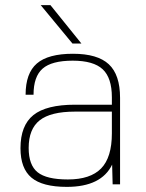

<svg xmlns="http://www.w3.org/2000/svg" viewBox="-20 -720 569 750"><path d="M418 -77Q376 10 241 10Q146 10 103 -26Q60 -62 60 -141Q60 -230 110.5 -270.5Q161 -311 273 -311H417V-340Q417 -416 381 -449.5Q345 -483 264 -483Q182 -483 146.5 -452Q111 -421 111 -350H80Q80 -434 124 -472Q168 -510 265 -510Q361 -510 405 -469Q449 -428 449 -338V0H420ZM417 -284H273Q178 -284 135 -250Q92 -216 92 -142Q92 -75 127 -47Q162 -19 245 -19Q333 -19 375 -62Q417 -105 417 -199ZM177 -700 298 -550H263L139 -700Z"/></svg>

Font: Fivo Sans Thin
Style: Regular
Weight: 250
Foundry: Alexander Slobzheninov
Version: 1.0